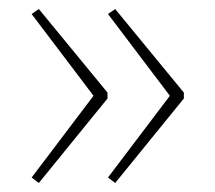

<svg xmlns="http://www.w3.org/2000/svg" viewBox="-20 -417 477 425"><path d="M356 -205 219 -24 235 -12 387 -199V-212L235 -397L219 -386ZM187 -205 50 -24 66 -12 218 -199V-212L66 -397L50 -386Z"/></svg>

Font: Noto Sans Syriac Eastern Thin
Style: Regular
Weight: 100
Designer: Patrick Giasson and the Monotype Design Team
Foundry: Monotype Imaging Inc.
Version: Version 3.001